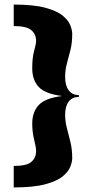

<svg xmlns="http://www.w3.org/2000/svg" viewBox="-20 -685 395 840"><path d="M40 135V41Q97 41 117.5 23Q138 5 138 -24Q138 -40 129.5 -73.5Q121 -107 121 -144Q121 -195 149.5 -225.5Q178 -256 252 -265Q178 -274 149.5 -304.5Q121 -335 121 -386Q121 -433 129.5 -463Q138 -493 138 -506Q138 -535 117 -553Q96 -571 40 -571V-665Q127 -665 178.5 -651Q230 -637 255 -616Q280 -595 288 -573.5Q296 -552 296 -537Q296 -498 288.5 -467.5Q281 -437 273 -408.5Q265 -380 265 -348Q265 -311 280.5 -290Q296 -269 325 -269V-261Q296 -261 280.5 -240.5Q265 -220 265 -182Q265 -153 273 -123.5Q281 -94 288.5 -62Q296 -30 296 7Q296 22 288 43.5Q280 65 255 86Q230 107 178.5 121Q127 135 40 135Z"/></svg>

Font: Smooch Sans Black
Style: Regular
Weight: 900
Designer: Robert E. Leuschke
Foundry: Robert E. Leuschke
Version: Version 1.010; ttfautohint (v1.8.3)